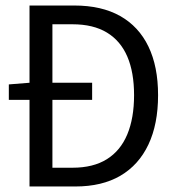

<svg xmlns="http://www.w3.org/2000/svg" viewBox="-20 -676 640 696"><path d="M87 0V-314H12V-370L87 -376V-656H249Q348 -656 415.5 -618Q483 -580 518 -507.5Q553 -435 553 -331Q553 -226 518 -152Q483 -78 416.5 -39Q350 0 253 0ZM170 -68H243Q318 -68 367.5 -99Q417 -130 441.5 -189Q466 -248 466 -331Q466 -414 441.5 -471Q417 -528 367.5 -558Q318 -588 243 -588H170V-376H314V-314H170Z"/></svg>

Font: Source Code Variable
Style: Regular
Weight: 400
Monospace: yes
Designer: Paul D. Hunt, Teo Tuominen
Foundry: Adobe Systems Incorporated
Version: Version 1.010;hotconv 1.0.106;makeotfexe 2.5.65593